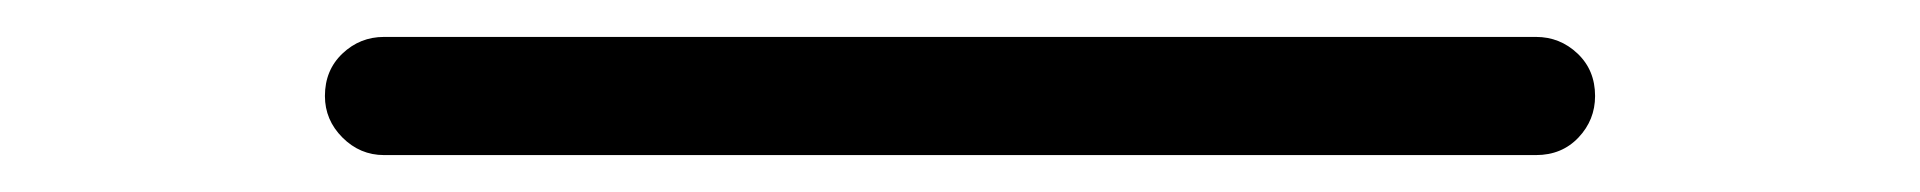

<svg xmlns="http://www.w3.org/2000/svg" viewBox="-20 -422 1040 104"><path d="M188 -338Q175 -338 165.5 -347.5Q156 -357 156 -370Q156 -384 165.5 -393Q175 -402 188 -402H812Q825 -402 834.5 -393Q844 -384 844 -370Q844 -357 835 -347.5Q826 -338 812 -338Z"/></svg>

Font: Kiwi Maru Light
Style: Regular
Weight: 300
Designer: Hiroki-Chan
Version: Version 1.100